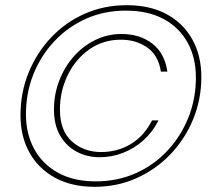

<svg xmlns="http://www.w3.org/2000/svg" viewBox="-20 -718 819 740"><path d="M345 2Q256 2 192 -33Q128 -68 93.5 -130Q59 -192 59 -274Q59 -361 90 -437.5Q121 -514 176.5 -573Q232 -632 306.5 -665Q381 -698 469 -698Q558 -698 622 -663.5Q686 -629 721 -566.5Q756 -504 756 -421Q756 -335 724.5 -258.5Q693 -182 637 -123.5Q581 -65 506.5 -31.5Q432 2 345 2ZM364 -112Q316 -112 276 -133Q236 -154 212 -195Q188 -236 188 -296Q188 -354 208 -406.5Q228 -459 263.5 -499.5Q299 -540 346.5 -563.5Q394 -587 448 -587Q519 -587 567 -550Q615 -513 625 -442H600Q591 -504 548 -534.5Q505 -565 446 -565Q377 -565 324 -527.5Q271 -490 241 -428.5Q211 -367 211 -296Q211 -214 257 -173Q303 -132 370 -132Q432 -132 483.5 -162.5Q535 -193 566 -254H591Q569 -210 533.5 -178Q498 -146 454.5 -129Q411 -112 364 -112ZM349 -19Q433 -19 503.5 -50.5Q574 -82 626 -138Q678 -194 706.5 -266Q735 -338 735 -419Q735 -496 703 -554Q671 -612 611 -644.5Q551 -677 465 -677Q381 -677 311 -645.5Q241 -614 189 -558.5Q137 -503 108.5 -431Q80 -359 80 -278Q80 -202 112 -143.5Q144 -85 204 -52Q264 -19 349 -19Z"/></svg>

Font: DM Sans 36pt Thin
Style: Italic
Weight: 250
Italic angle: -10°
Designer: Colophon Foundry, Jonny Pinhorn
Foundry: Colophon Foundry
Version: Version 4.004;gftools[0.9.30]